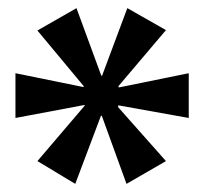

<svg xmlns="http://www.w3.org/2000/svg" viewBox="-20 -593 507 472"><path d="M271 -381 272 -378 444 -413V-303L271 -334L270 -330L388 -197L291 -141L230 -309L228 -308L165 -141L72 -197L188 -333V-335L18 -303V-413L185 -379L186 -381L72 -518L168 -573L229 -407H231L293 -573L388 -519Z"/></svg>

Font: Shorif Bongobondhu UNICODE
Style: Bold
Weight: 700
Designer: Shorif Uddin Shishir, Shorif art & Design, e-mail : shorifart@gmail.com, facebook : Shorif2001
Foundry: Lipighor Font Foundry
Version: Designed By Shorif Uddin Shishir | Build By Niladri